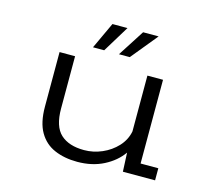

<svg xmlns="http://www.w3.org/2000/svg" viewBox="-102 -832 1080 968"><g transform="rotate(15 437.5 -347.5)"><path d="M377.5 11.5Q310.5 11.5 258.8 -10.8Q207 -33 178 -82.8Q149 -132.5 149 -215.5V-500H230V-227Q230 -133.5 273 -94Q316 -54.5 395.5 -54.5Q443.5 -54.5 488.8 -74Q534 -93.5 566.2 -128.2Q598.5 -163 607.5 -208.5V-500H689V-63H781.5V0H613.5L609 -98.5Q574.5 -49.5 514.8 -19Q455 11.5 377.5 11.5ZM441 -567 530 -705.5H611L497.5 -567ZM305.5 -567 370 -705.5H448.5L364 -567Z"/></g></svg>

Font: Trispace SemiExpanded Light
Style: Regular
Weight: 300
Width: 6
Designer: Tyler Finck
Foundry: Etcetera Type Company
Version: Version 1.210; ttfautohint (v1.8.3)